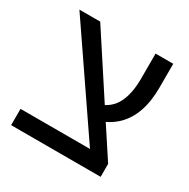

<svg xmlns="http://www.w3.org/2000/svg" viewBox="-138 -719 835 847"><g transform="rotate(30 279.5 -296.0)"><path d="M430 -8 31 -592H137L359 -252L481 -66ZM25 0V-83H460L481 -66V0ZM352 -210 322 -276Q346 -285 364.5 -301Q383 -317 395 -341Q407 -365 413 -396Q419 -427 419 -466V-592H509V-472Q509 -400 490.5 -347.5Q472 -295 437 -261Q402 -227 352 -210Z"/></g></svg>

Font: Noto Sans Hebrew
Style: Regular
Weight: 400
Designer: Monotype Design Team
Foundry: Monotype Imaging Inc.
Version: Version 2.003